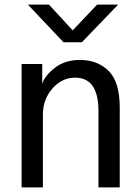

<svg xmlns="http://www.w3.org/2000/svg" viewBox="-20 -817 609 837"><path d="M74.2 0V-538.1H164.1V-454.1H165Q177.7 -490.2 221.2 -522.9Q264.6 -555.7 328.1 -555.7Q405.3 -555.7 453.6 -507.8Q502 -460 502 -347.7V0H409.2V-333Q409.2 -478.5 307.6 -478.5Q250 -478.5 208.5 -431.2Q167 -383.8 167 -317.4V0ZM101.6 -796.9H193.4L296.9 -684.6L403.3 -796.9H495.1L336.9 -632.8H256.8Z"/></svg>

Font: Gothic A1 Medium
Style: Regular
Weight: 500
Designer: HanYang I&C Co.,Ltd.
Foundry: HanYang I&C Co.,Ltd.
Version: Version 2.50